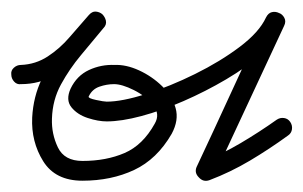

<svg xmlns="http://www.w3.org/2000/svg" viewBox="-37 -303 537 340"><path d="M0 -154Q-7 -153 -12 -158.5Q-17 -164 -17 -171Q-18 -178 -12.5 -183Q-7 -188 0 -188Q26 -189 47.5 -203Q69 -217 86.5 -237.5Q104 -258 120 -276Q126 -283 132.5 -282.5Q139 -282 144 -278Q149 -273 150.5 -266.5Q152 -260 146 -253Q127 -230 106.5 -205.5Q86 -181 71 -153.5Q56 -126 55 -93Q55 -93 55 -93Q55 -93 55 -93Q55 -93 55 -93Q54 -66 65.5 -42Q77 -18 109 -18Q151 -18 183.5 -32Q216 -46 237 -84Q247 -101 234 -117Q221 -133 200 -143.5Q179 -154 165 -154Q165 -154 165 -154Q165 -154 165 -154Q152 -154 139 -149.5Q126 -145 120 -132Q119 -129 133 -126Q147 -123 152 -123Q179 -123 221.5 -136.5Q264 -150 308.5 -172Q353 -194 387.5 -220Q422 -246 434 -272Q438 -280 444.5 -281.5Q451 -283 457 -280Q463 -278 466.5 -271.5Q470 -265 466 -257Q435 -191 404.5 -125Q374 -59 343 7Q341 12 335 10Q329 8 324 3Q320 -3 318 -8.5Q316 -14 321 -16Q356 -30 389 -49.5Q422 -69 453 -91Q453 -91 453 -91Q453 -91 453 -91Q459 -95 466 -94Q473 -93 477 -87Q481 -81 480 -74Q479 -67 473 -63Q440 -39 405.5 -18.5Q371 2 334 16Q323 20 315 11Q307 3 311 -7Q342 -73 372.5 -139.5Q403 -206 434 -272Q438 -280 444.5 -281.5Q451 -283 457 -280Q463 -278 466.5 -271.5Q470 -265 466 -257Q454 -232 427 -208Q400 -184 363.5 -162.5Q327 -141 288 -124Q249 -107 213.5 -97.5Q178 -88 152 -88Q137 -88 118.5 -94Q100 -100 89.5 -113Q79 -126 88 -146Q99 -169 120.5 -179Q142 -189 166 -188Q166 -188 165 -188Q165 -188 165 -188Q186 -189 209 -178.5Q232 -168 250 -150.5Q268 -133 274 -111.5Q280 -90 267 -66Q241 -21 200.5 -2Q160 17 109 17Q61 17 39.5 -17.5Q18 -52 20 -95Q20 -95 20 -95Q20 -95 20 -95Q22 -132 37 -163Q52 -194 74.5 -221.5Q97 -249 120 -276Q125 -282 132 -282Q139 -282 144 -277Q149 -273 150.5 -266Q152 -259 146 -253Q126 -230 105 -207.5Q84 -185 58.5 -169.5Q33 -154 0 -154Q0 -154 0 -154Q0 -154 0 -154Z"/></svg>

Font: FRB American Cursive
Style: Italic
Weight: 400
Italic angle: -25°
Version: Version 2.0;Modular Font Editor K font №1